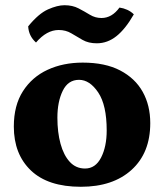

<svg xmlns="http://www.w3.org/2000/svg" viewBox="-20 -707 629 736"><path d="M290 9Q164 9 98.5 -53.5Q33 -116 33 -222Q33 -303 68 -357.5Q103 -412 162.5 -439.5Q222 -467 297 -467Q383 -467 440.5 -437Q498 -407 527 -355Q556 -303 556 -235Q556 -121 484.5 -56Q413 9 290 9ZM306 -61Q346 -61 367.5 -103Q389 -145 389 -207Q389 -304 356.5 -352.5Q324 -401 283 -401Q241 -401 220.5 -359Q200 -317 200 -256Q200 -200 212 -156Q224 -112 247.5 -86.5Q271 -61 306 -61ZM351 -541Q319 -541 296.5 -554Q274 -567 253 -579.5Q232 -592 205 -592Q159 -592 118 -544Q90 -569 88 -606Q128 -655 164 -671Q200 -687 227 -687Q258 -687 281 -675Q304 -663 324.5 -650.5Q345 -638 369 -638Q409 -638 438 -678Q453 -676 467.5 -669.5Q482 -663 493 -652Q461 -596 426.5 -568.5Q392 -541 351 -541Z"/></svg>

Font: Vollkorn ExtraBold
Style: Regular
Weight: 800
Designer: Friedrich Althausen
Foundry: Friedrich Althausen
Version: Version 5.000; ttfautohint (v1.8.3)